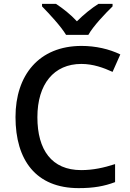

<svg xmlns="http://www.w3.org/2000/svg" viewBox="-20 -961 673 991"><path d="M321 -781H436C461 -826 523 -891 561 -928V-941H488C453 -919 413 -887 377 -851C344 -887 304 -918 269 -941H197V-928C234 -890 294 -826 321 -781ZM400 -631C461 -631 515 -611 561 -590L601 -680C544 -708 473 -724 401 -724C181 -724 60 -573 60 -357C60 -134 166 10 386 10C464 10 518 0 574 -21V-114C515 -95 460 -83 399 -83C247 -83 173 -187 173 -356C173 -527 258 -631 400 -631Z"/></svg>

Font: Noto Sans Devanagari UI Medium
Style: Regular
Weight: 500
Designer: Jelle Bosma - Monotype Design Team
Foundry: Monotype Imaging Inc.
Version: Version 2.004